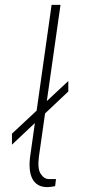

<svg xmlns="http://www.w3.org/2000/svg" viewBox="-20 -763 351 787"><path d="M29 -170V-215L260 -431V-388ZM174.5 4Q151 4 135.5 -5.5Q120 -15 111.8 -32Q103.5 -49 101.8 -71.8Q100 -94.5 103.5 -121L191.5 -743H228L139.5 -121Q133 -71 147 -50Q161 -29 180.5 -29H209.5L206 0Q196.5 2 187.8 3Q179 4 174.5 4Z"/></svg>

Font: Public Sans Thin
Style: Italic
Weight: 100
Italic angle: -8°
Designer: The Public Sans project authors (U.S. Web Design System). Libre Franklin designed by Pablo Impallari and Rodrigo Fuenzal
Version: Version 2.000